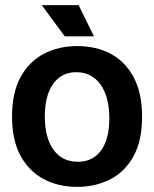

<svg xmlns="http://www.w3.org/2000/svg" viewBox="-20 -716 602 750"><path d="M281 14Q208 14 150.5 -16.5Q93 -47 60 -108Q27 -169 27 -261Q27 -354 60.5 -415Q94 -476 151.5 -506Q209 -536 281 -536Q356 -536 413 -505.5Q470 -475 502.5 -413.5Q535 -352 535 -260Q535 -166 501.5 -105.5Q468 -45 410.5 -15.5Q353 14 281 14ZM284 -84Q342 -84 374.5 -128Q407 -172 407 -253Q407 -338 372.5 -386Q338 -434 278 -434Q220 -434 187.5 -388Q155 -342 155 -262Q155 -178 189 -131Q223 -84 284 -84ZM233 -574 143 -696H287L347 -574Z"/></svg>

Font: Bricolage Grotesque 48pt SemiBold
Style: Regular
Weight: 600
Designer: Mathieu Triay
Foundry: Atelier Triay
Version: Version 1.000; ttfautohint (v1.8.4.7-5d5b);gftools[0.9.32]